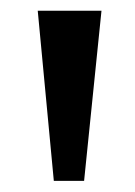

<svg xmlns="http://www.w3.org/2000/svg" viewBox="-20 -879 247 350"><path d="M78.1 -549.3 48.8 -859.4H165L133.3 -549.3Z"/></svg>

Font: Antonio
Style: Bold
Weight: 700
Designer: Vernon Adams
Foundry: Vernon Adams
Version: Version 1.002